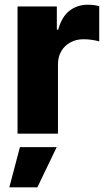

<svg xmlns="http://www.w3.org/2000/svg" viewBox="-20 -573 461 823"><path d="M228.5 0H55.2V-545.4H223.6V-445.8H229.5Q244.6 -501 277.8 -526.9Q311 -552.7 356.4 -552.7Q369.1 -552.7 381.3 -551.3Q391.6 -550.3 405.3 -546.4V-395.5Q395 -398.9 373 -402.3Q356 -404.8 336.9 -404.8Q306.6 -404.8 281.7 -391.1Q255.9 -377 242.7 -353.5Q228.5 -330.1 228.5 -296.4ZM140.1 230H20L65.4 57.6H223.1Z"/></svg>

Font: My Font
Style: Regular
Weight: 500
Designer: Rasmus Andersson
Foundry: rsms
Version: Version 0.001